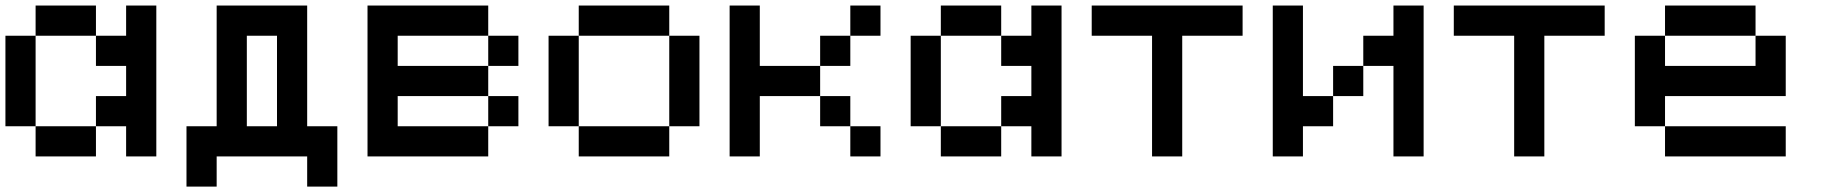

<svg xmlns="http://www.w3.org/2000/svg" viewBox="-20 -576 6707 707"><path d="M111.1 -111.1H0V-444.4H111.1ZM444.4 -333.3H333.3V-444.4H444.4V-555.6H555.6V0H444.4V-111.1H333.3V-222.2H444.4ZM333.3 0H111.1V-111.1H333.3ZM333.3 -444.4H111.1V-555.6H333.3Z M888.9 -111.1H1000V-444.4H888.9ZM777.8 0V111.1H666.7V-111.1H777.8V-555.6H1111.1V-111.1H1222.2V111.1H1111.1V0Z M1888.9 -111.1H1777.8V-222.2H1888.9ZM1777.8 -555.6V-444.4H1444.4V-333.3H1777.8V-222.2H1444.4V-111.1H1777.8V0H1333.3V-555.6ZM1888.9 -333.3H1777.8V-444.4H1888.9Z M2111.1 -111.1H2000V-444.4H2111.1ZM2444.4 -444.4H2111.1V-555.6H2444.4ZM2555.6 -111.1H2444.4V-444.4H2555.6ZM2444.4 0H2111.1V-111.1H2444.4Z M2777.8 -222.2V0H2666.7V-555.6H2777.8V-333.3H3000V-222.2ZM3222.2 0H3111.1V-111.1H3222.2ZM3111.1 -111.1H3000V-222.2H3111.1ZM3222.2 -444.4H3111.1V-555.6H3222.2ZM3111.1 -333.3H3000V-444.4H3111.1Z M3444.4 -111.1H3333.3V-444.4H3444.4ZM3777.8 -333.3H3666.7V-444.4H3777.8V-555.6H3888.9V0H3777.8V-111.1H3666.7V-222.2H3777.8ZM3666.7 0H3444.4V-111.1H3666.7ZM3666.7 -444.4H3444.4V-555.6H3666.7Z M4333.3 -444.4V0H4222.2V-444.4H4000V-555.6H4555.6V-444.4Z M4777.8 -111.1V0H4666.7V-555.6H4777.8V-222.2H4888.9V-111.1ZM5111.1 -444.4V-555.6H5222.2V0H5111.1V-333.3H5000V-444.4ZM5000 -222.2H4888.9V-333.3H5000Z M5666.7 -444.4V0H5555.6V-444.4H5333.3V-555.6H5888.9V-444.4Z M6444.4 -444.4H6111.1V-555.6H6444.4ZM6111.1 -222.2V-111.1H6000V-444.4H6111.1V-333.3H6444.4V-444.4H6555.6V-222.2ZM6555.6 0H6111.1V-111.1H6555.6Z"/></svg>

Font: Pixeloid Mono
Style: Regular
Weight: 400
Monospace: yes
Designer: GGBotNet
Foundry: GGBotNet
Version: 0.5